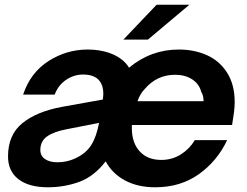

<svg xmlns="http://www.w3.org/2000/svg" viewBox="-20 -783 1047 814"><path d="M539 -253V-239Q539 -178 572 -141.5Q605 -105 664 -105Q710 -105 747 -128.5Q784 -152 806 -189H943Q901 -100 823 -44.5Q745 11 638 11Q564 11 510 -18Q456 -47 428 -99Q379 -35 316 -12Q253 11 183 11Q103 11 58.5 -23Q14 -57 14 -120Q14 -211 74.5 -260.5Q135 -310 243 -330L416 -361Q418 -377 418 -386Q418 -420 402 -440Q381 -467 332 -467Q293 -467 259.5 -444Q226 -421 212 -382H78Q109 -475 185.5 -524Q262 -573 352 -573Q402 -573 444 -558.5Q486 -544 512 -516Q520 -508 527 -496Q620 -573 738 -573Q804 -573 857.5 -549Q911 -525 943 -474.5Q975 -424 975 -350Q975 -331 972 -307Q969 -283 964 -253ZM563 -354H843Q843 -378 833 -394Q824 -428 794 -447Q764 -466 723 -466Q645 -466 594 -406Q574 -386 563 -354ZM400 -262 262 -235Q209 -225 180 -205Q151 -185 151 -147Q151 -122 171 -108.5Q191 -95 223 -95Q263 -95 298 -111Q344 -132 366.5 -167.5Q389 -203 400 -262ZM607 -615H503L644 -763H783Z"/></svg>

Font: Open Sauce One
Style: Bold Italic
Weight: 700
Italic angle: -10°
Designer: Alfredo Marco Pradil
Foundry: Creative Sauce Fz LLC
Version: Version 1.477